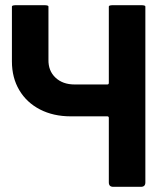

<svg xmlns="http://www.w3.org/2000/svg" viewBox="-20 -721 616 741"><path d="M26 -696Q26 -701 43 -701H150Q167 -701 167 -696V-491Q166 -448 194 -421.5Q222 -395 268 -395H394Q400 -395 400 -401V-696Q400 -701 417 -701H524Q541 -701 541 -696V-17Q541 0 524 0H417Q400 0 400 -17V-266Q400 -272 394 -272H253Q186 -272 134.5 -298.5Q83 -325 54.5 -373Q26 -421 26 -484Z"/></svg>

Font: Barlow
Style: Bold
Weight: 700
Designer: Jeremy Tribby
Foundry: Jeremy Tribby
Version: Version 1.101 August 23, 2024